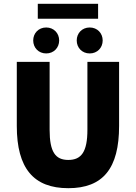

<svg xmlns="http://www.w3.org/2000/svg" viewBox="-20 -974 712 1006"><path d="M338 12C520 12 604 -92 604 -314V-650H438V-294C438 -178 406 -136 338 -136C270 -136 240 -178 240 -294V-650H68V-314C68 -92 156 12 338 12ZM222 -694C262 -694 290 -724 290 -762C290 -800 262 -830 222 -830C182 -830 154 -800 154 -762C154 -724 182 -694 222 -694ZM178 -876H494V-954H178ZM450 -694C490 -694 518 -724 518 -762C518 -800 490 -830 450 -830C410 -830 382 -800 382 -762C382 -724 410 -694 450 -694Z"/></svg>

Font: Giro Sans Black
Style: Regular
Weight: 900
Designer: Paul D. Hunt
Foundry: Adobe Systems Incorporated
Version: Version 1.000;PS 1.0;hotconv 1.0.88;makeotf.lib2.5.647800